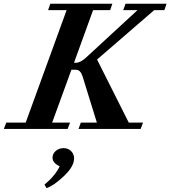

<svg xmlns="http://www.w3.org/2000/svg" viewBox="-79 -683 902 1017"><path d="M-58.6 0 -45.9 -33.7H57.1L273.9 -629.4H175.8L187.5 -663.1H516.1L504.4 -629.4H414.1L313 -350.6H323.7Q347.7 -350.6 379.9 -380.9L649.4 -629.4H573.7L585.9 -663.1H803.2L791.5 -629.4H737.8L435.1 -367.7L603 -33.7H678.7L666 0H336.9L349.1 -33.7H434.1L358.4 -278.3Q347.2 -313.5 323.2 -313.5H299.3L197.3 -33.7H292L279.3 0ZM167.5 313.5 156.7 294.9Q211.9 249.5 237.3 197.8Q199.2 180.2 199.2 152.3Q199.2 131.3 216.3 116.5Q233.4 101.6 257.3 101.6Q281.7 101.6 297.6 117.4Q313.5 133.3 313.5 155.8Q313.5 198.2 261.2 248Q207.5 299.8 167.5 313.5Z"/></svg>

Font: Elstob 10pt
Style: Bold Italic
Weight: 700
Italic angle: -20°
Designer: Peter S. Baker
Version: Version 1.015